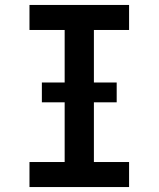

<svg xmlns="http://www.w3.org/2000/svg" viewBox="-20 -755 640 775"><path d="M99 0V-101H241V-634H99V-735H501V-634H359V-101H501V0ZM149 -342V-422H451V-342Z"/></svg>

Font: Iosevka Curly Slab Extended
Style: Bold
Weight: 700
Width: 7
Monospace: yes
Designer: Belleve Invis
Foundry: Belleve Invis
Version: Version 11.1.0; ttfautohint (v1.8.3)